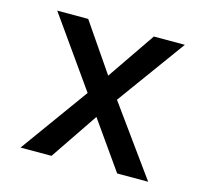

<svg xmlns="http://www.w3.org/2000/svg" viewBox="-82 -610 749 701"><g transform="rotate(15 293.0 -259.0)"><path d="M51.8 0 236.8 -255.9 51.8 -517.6H168.9L293 -336.4L417 -517.6H534.2L346.7 -259.8L534.2 0H417L290.5 -179.7L168.9 0Z"/></g></svg>

Font: Cascadia Mono PL
Style: Regular
Weight: 400
Monospace: yes
Designer: Aaron Bell
Foundry: Saja Typeworks
Version: Version 2404.023; ttfautohint (v1.8.4)